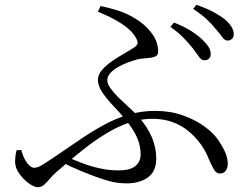

<svg xmlns="http://www.w3.org/2000/svg" viewBox="-20 -768 1040 800"><path d="M830 -517Q819 -517 809.5 -531Q800 -545 784 -566Q769 -585 746.5 -608.5Q724 -632 690 -656L705 -674Q746 -658 774.5 -640Q803 -622 822 -604Q840 -587 849 -572.5Q858 -558 858 -542Q858 -530 850 -523Q842 -516 830 -517ZM508 -4Q489 -4 469.5 -6.5Q450 -9 429.5 -15Q409 -21 386 -29Q353 -41 314 -57Q275 -73 231 -96L248 -118Q282 -104 319.5 -89.5Q357 -75 396 -66.5Q435 -58 473 -58Q522 -58 544 -76Q566 -94 566 -126Q566 -158 552.5 -191.5Q539 -225 505 -267Q483 -295 455.5 -323.5Q428 -352 408 -380.5Q388 -409 388 -435Q388 -457 405.5 -477Q423 -497 448 -514Q473 -531 497.5 -545Q522 -559 537 -569Q551 -578 553 -586.5Q555 -595 547 -609Q530 -641 487 -669Q444 -697 388 -719L399 -743Q437 -735 471.5 -724Q506 -713 538 -694Q581 -670 610 -632.5Q639 -595 639 -553Q639 -541 631.5 -535.5Q624 -530 611.5 -528Q599 -526 584 -525Q569 -524 554 -521Q539 -517 517.5 -509.5Q496 -502 475 -490.5Q454 -479 440.5 -464.5Q427 -450 427 -434Q427 -419 440.5 -400Q454 -381 474.5 -361Q495 -341 516.5 -321.5Q538 -302 554 -285Q595 -239 613 -195.5Q631 -152 631 -107Q631 -54 596.5 -29Q562 -4 508 -4ZM137 12Q122 12 99.5 -4.5Q77 -21 60 -45Q43 -69 43 -93Q43 -107 44.5 -118.5Q46 -130 49 -142L69 -143Q76 -113 91.5 -91Q107 -69 123 -69Q131 -69 140 -72.5Q149 -76 164.5 -86Q180 -96 207 -114Q260 -150 310.5 -184.5Q361 -219 411 -246.5Q461 -274 514.5 -290Q568 -306 626 -306Q689 -306 741.5 -287.5Q794 -269 833.5 -240Q873 -211 893 -179Q912 -150 920.5 -128Q929 -106 929 -85Q929 -69 921 -57Q913 -45 896 -45Q881 -45 871 -62.5Q861 -80 851 -103Q838 -137 816.5 -167Q795 -197 765.5 -221.5Q736 -246 698.5 -259.5Q661 -273 616 -273Q566 -273 518.5 -257Q471 -241 423 -212Q375 -183 324 -142.5Q273 -102 217 -53Q199 -37 186.5 -22Q174 -7 163 2.5Q152 12 137 12ZM928 -599Q916 -599 906 -613.5Q896 -628 879 -647Q863 -667 842 -687Q821 -707 785 -731L798 -748Q839 -734 868 -718.5Q897 -703 916 -688Q954 -656 954 -625Q954 -612 946 -605.5Q938 -599 928 -599Z"/></svg>

Font: Noto Serif JP ExtraLight
Style: Regular
Weight: 400
Version: Version 2.003-H1;hotconv 1.1.1;makeotfexe 2.6.0